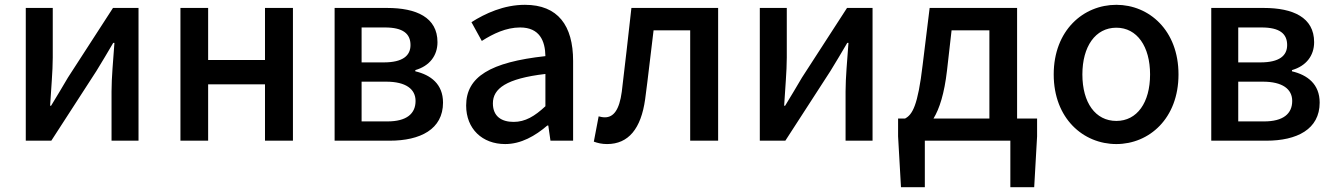

<svg xmlns="http://www.w3.org/2000/svg" viewBox="-20 -584 5539 797"><path d="M87 0H193L380 -289C400 -321 430 -372 450 -406H455C450 -335 443 -262 443 -205V0H555V-551H449L262 -262C243 -229 212 -178 192 -145H188C192 -215 199 -288 199 -345V-551H87Z M729 0H844V-234H1080V0H1196V-551H1080V-335H844V-551H729Z M1369 0H1598C1724 0 1819 -47 1819 -158C1819 -235 1768 -273 1704 -288V-293C1763 -310 1796 -353 1796 -409C1796 -512 1708 -551 1587 -551H1369ZM1481 -325V-470H1578C1653 -470 1684 -444 1684 -397C1684 -353 1652 -325 1573 -325ZM1481 -80V-245H1583C1665 -245 1705 -214 1705 -165C1705 -112 1668 -80 1588 -80Z M2077 14C2143 14 2202 -20 2252 -63H2256L2265 0H2359V-331C2359 -478 2296 -564 2159 -564C2071 -564 1994 -528 1937 -492L1980 -414C2027 -444 2081 -470 2139 -470C2220 -470 2243 -414 2244 -351C2015 -326 1915 -265 1915 -146C1915 -49 1982 14 2077 14ZM2112 -78C2063 -78 2026 -100 2026 -155C2026 -216 2081 -258 2244 -277V-143C2199 -101 2160 -78 2112 -78Z M2500 14C2589 14 2641 -50 2658 -172C2671 -268 2681 -363 2693 -458H2845V0H2961V-551H2601C2588 -435 2575 -318 2561 -203C2551 -128 2527 -97 2491 -97C2481 -97 2473 -99 2465 -101L2445 4C2462 10 2478 14 2500 14Z M3134 0H3240L3427 -289C3447 -321 3477 -372 3497 -406H3502C3497 -335 3490 -262 3490 -205V0H3602V-551H3496L3309 -262C3290 -229 3259 -178 3239 -145H3235C3239 -215 3246 -288 3246 -345V-551H3134Z M3819 0H4174V193H4273L4285 -18V-92H4202V-551H3839L3810 -315C3790 -144 3767 -108 3737 -92H3708V-18L3720 193H3819ZM3855 -92C3880 -133 3900 -196 3911 -291L3930 -458H4087V-92Z M4614 14C4750 14 4872 -92 4872 -275C4872 -458 4750 -564 4614 -564C4477 -564 4354 -458 4354 -275C4354 -92 4477 14 4614 14ZM4614 -82C4527 -82 4473 -158 4473 -275C4473 -391 4527 -469 4614 -469C4700 -469 4754 -391 4754 -275C4754 -158 4700 -82 4614 -82Z M5008 0H5237C5363 0 5458 -47 5458 -158C5458 -235 5407 -273 5343 -288V-293C5402 -310 5435 -353 5435 -409C5435 -512 5347 -551 5226 -551H5008ZM5120 -325V-470H5217C5292 -470 5323 -444 5323 -397C5323 -353 5291 -325 5212 -325ZM5120 -80V-245H5222C5304 -245 5344 -214 5344 -165C5344 -112 5307 -80 5227 -80Z"/></svg>

Font: Noto Sans TC Medium
Style: Regular
Weight: 500
Designer: Ryoko NISHIZUKA 西塚涼子 (kana, bopomofo & ideographs); Paul D. Hunt (Latin, Greek & Cyrillic); Sandoll Communications 산돌커뮤니
Foundry: Adobe
Version: Version 2.004;hotconv 1.0.118;makeotfexe 2.5.65603